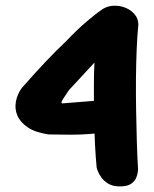

<svg xmlns="http://www.w3.org/2000/svg" viewBox="-20 -671 551 687"><path d="M409 -4Q383 -4 367 -14Q351 -24 342 -37Q333 -50 329.5 -60Q326 -70 326 -70Q322 -113 320 -152Q318 -191 317 -227.5Q316 -264 316 -299.5Q316 -335 316 -371.5Q316 -408 318 -447L227 -349Q222 -341 214 -329.5Q206 -318 202 -310.5Q198 -303 202 -301L353 -313L369 -198Q332 -194 299.5 -191.5Q267 -189 232 -189Q197 -189 154 -190Q106 -197 79 -215.5Q52 -234 42 -258Q32 -282 37 -308Q42 -334 57 -355Q105 -410 144 -451Q183 -492 217 -524Q255 -564 289.5 -593.5Q324 -623 348 -639Q366 -650 388 -650.5Q410 -651 429.5 -643Q449 -635 462 -619.5Q475 -604 475 -583Q471 -542 469 -493Q467 -444 466.5 -389.5Q466 -335 467 -279Q468 -223 469.5 -168.5Q471 -114 474 -65Q474 -65 473 -55.5Q472 -46 467 -34Q462 -22 448.5 -13Q435 -4 409 -4Z"/></svg>

Font: Sour Gummy
Style: Bold
Weight: 700
Designer: Stefie Justprince
Foundry: Eifetstype
Version: Version 1.000